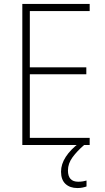

<svg xmlns="http://www.w3.org/2000/svg" viewBox="-20 -800 530 972"><path d="M434 -66H93V-780H434V-744H131V-459H417V-424H131V-102H434ZM324 63Q324 120 376 120Q389 120 400.5 118Q412 116 418 114V144Q410 147 398 149.5Q386 152 372 152Q334 152 311.5 131Q289 110 289 69Q289 31 313 -6Q337 -43 382 -77L406 -66Q370 -35 347 -3.5Q324 28 324 63Z"/></svg>

Font: Noto Sans Malayalam UI SemiCondensed ExtraLight
Style: Regular
Weight: 200
Width: 4
Designer: Jelle Bosma - Monotype Design Team
Foundry: Monotype Imaging Inc.
Version: Version 2.104; ttfautohint (v1.8.4.7-5d5b)